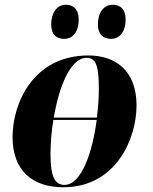

<svg xmlns="http://www.w3.org/2000/svg" viewBox="-20 -780 644 810"><path d="M449 -616C478 -616 510 -638 510 -699C510 -740 488 -760 456 -760C417 -760 393 -726 393 -677C393 -635 415 -616 449 -616ZM251 -616C281 -616 312 -638 312 -699C312 -740 290 -760 258 -760C220 -760 196 -726 196 -677C196 -635 217 -616 251 -616ZM247 10C471 10 556 -197 556 -335C556 -485 464 -546 353 -546C120 -546 33 -344 33 -202C33 -59 118 10 247 10ZM345 -536C385 -536 397 -503 397 -405C397 -368 394 -326 389 -284H207C229 -416 278 -536 345 -536ZM252 0C212 0 193 -34 193 -129C193 -175 197 -225 205 -274H388C370 -138 324 0 252 0Z"/></svg>

Font: Noto Serif Display SemiCondensed ExtraBold
Style: Italic
Weight: 800
Width: 4
Italic angle: -12°
Designer: Monotype Design Team
Foundry: Monotype Imaging Inc.
Version: Version 2.009